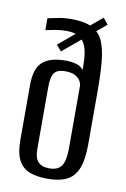

<svg xmlns="http://www.w3.org/2000/svg" viewBox="-81 -741 523 798"><g transform="rotate(10 180.5 -342.0)"><path d="M177 8Q135 8 103.5 -3Q72 -14 55 -44.5Q38 -75 38 -133V-364Q38 -433 69.5 -461Q101 -489 168 -489Q189 -489 210.5 -483.5Q232 -478 242 -462V-484Q242 -531 232 -559Q222 -587 202 -599Q182 -611 150 -611Q124 -611 102 -607Q80 -603 61 -599V-649Q78 -652 102.5 -657.5Q127 -663 162 -663Q216 -663 247.5 -647Q279 -631 294 -598Q309 -565 314 -513.5Q319 -462 319 -390V-161Q319 -98 304 -60.5Q289 -23 257.5 -7.5Q226 8 177 8ZM177 -36Q213 -36 228 -58Q243 -80 243 -132V-395Q243 -405 236.5 -416.5Q230 -428 215 -436.5Q200 -445 173 -445Q139 -445 126.5 -428Q114 -411 114 -368V-104Q114 -69 129.5 -52.5Q145 -36 177 -36ZM140 -523 119 -548 291 -692 312 -666Z"/></g></svg>

Font: Alumni Sans Thin Medium
Style: Regular
Weight: 500
Version: Version 1.018